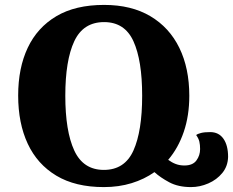

<svg xmlns="http://www.w3.org/2000/svg" viewBox="-20 -748 949 782"><path d="M836 -210Q871 -210 890 -183Q909 -156 909 -109Q908 -71 885.5 -43.5Q863 -16 828.5 -1Q794 14 758 14Q706 14 669.5 -5.5Q633 -25 609 -47Q568 -18 516 -2Q464 14 403 14Q287 14 209.5 -32.5Q132 -79 93 -162.5Q54 -246 54 -359Q54 -471 93 -553.5Q132 -636 209.5 -682Q287 -728 404 -728Q515 -728 592.5 -682Q670 -636 710.5 -553Q751 -470 751 -358Q751 -277 728.5 -211Q706 -145 665 -97Q680 -86 696 -80Q712 -74 731 -74Q765 -74 780 -94.5Q795 -115 795 -141Q795 -158 792 -171Q789 -184 779 -198Q785 -203 799 -206.5Q813 -210 836 -210ZM403 -56Q488 -56 523.5 -135Q559 -214 559 -358Q559 -502 523.5 -580Q488 -658 404 -658Q319 -658 282.5 -580Q246 -502 246 -358Q246 -214 282.5 -135Q319 -56 403 -56Z"/></svg>

Font: Noto Serif Georgian ExtraBold
Style: Regular
Weight: 800
Designer: Monotype Design Team, Akaki Razmadze
Foundry: Google LLC
Version: Version 2.003; ttfautohint (v1.8.4.7-5d5b)